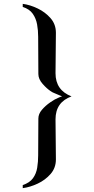

<svg xmlns="http://www.w3.org/2000/svg" viewBox="-20 -878 490 996"><path d="M351 -378Q268 -348 268 -259Q268 -207 269 -155Q270 -103 270 -51Q270 -7 242.5 24.5Q215 56 175.5 74.5Q136 93 98 98V82Q134 70 151 46.5Q168 23 173 -8Q178 -39 178 -72Q178 -120 178.5 -168Q179 -216 179 -263Q179 -287 197.5 -308.5Q216 -330 240.5 -347Q265 -364 283 -371Q288 -373 292.5 -375Q297 -377 302 -378Q297 -380 292.5 -382Q288 -384 283 -386Q273 -391 263 -394.5Q253 -398 243 -405Q223 -418 201 -443Q179 -468 179 -494Q179 -542 178.5 -590Q178 -638 178 -687Q178 -720 172.5 -751Q167 -782 150 -806.5Q133 -831 98 -842V-858Q136 -853 175.5 -834Q215 -815 242.5 -783.5Q270 -752 270 -708Q270 -656 269 -603.5Q268 -551 268 -498Q268 -410 351 -378Z"/></svg>

Font: Kaisei Decol
Style: Bold
Weight: 700
Designer: Font-Kai, 金井和夫
Foundry: KAZUO KANAI
Version: Version 5.003